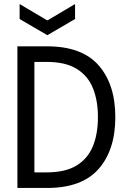

<svg xmlns="http://www.w3.org/2000/svg" viewBox="-20 -929 640 949"><path d="M66 0V-700H213Q385 -700 467.5 -606Q550 -512 550 -350Q550 -188 467.5 -94Q385 0 213 0ZM150 -77H211Q303 -77 358.5 -111Q414 -145 439 -206Q464 -267 464 -350Q464 -433 439 -494Q414 -555 358.5 -589Q303 -623 211 -623H150ZM214 -755 77 -835V-909L212 -829H216L351 -909V-835Z"/></svg>

Font: DM Mono
Style: Regular
Weight: 400
Designer: Colophon Foundry
Foundry: Colophon Foundry
Version: Version 1.000; ttfautohint (v1.8.2.53-6de2)